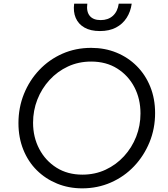

<svg xmlns="http://www.w3.org/2000/svg" viewBox="-20 -1019 921 1051"><path d="M81 -345Q81 -430 111 -504.5Q141 -579 195 -636Q249 -693 321.5 -725Q394 -757 479 -757Q554 -757 617.5 -731Q681 -705 728.5 -657.5Q776 -610 802.5 -544.5Q829 -479 829 -400Q829 -315 798.5 -240.5Q768 -166 714 -109Q660 -52 587 -20Q514 12 430 12Q356 12 292.5 -14Q229 -40 181.5 -87Q134 -134 107.5 -200Q81 -266 81 -345ZM749 -398Q749 -478 715.5 -542Q682 -606 621.5 -644Q561 -682 479 -682Q410 -682 352 -655Q294 -628 251 -581Q208 -534 184.5 -474Q161 -414 161 -347Q161 -268 195 -203.5Q229 -139 289.5 -101Q350 -63 431 -63Q500 -63 558 -90Q616 -117 659 -164Q702 -211 725.5 -271Q749 -331 749 -398ZM386 -999H458Q452 -956 471 -932.5Q490 -909 531 -909Q572 -909 598 -932.5Q624 -956 630 -999H701Q695 -955 673 -921Q651 -887 614.5 -868Q578 -849 527 -849Q476 -849 442.5 -868Q409 -887 394.5 -921Q380 -955 386 -999Z"/></svg>

Font: Kosmopol Plus Jakarta Sans Italic It
Style: Regular
Weight: 400
Italic angle: -8.04999°
Designer: Gumpita Rahayu
Foundry: Tokotype
Version: Version 2.006